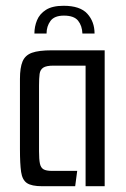

<svg xmlns="http://www.w3.org/2000/svg" viewBox="-20 -644 436 664"><path d="M200 -624Q257 -624 282 -596.5Q307 -569 307 -528H265Q264 -555 250 -572.5Q236 -590 201 -590Q168 -590 154.5 -571.5Q141 -553 141 -528H99Q99 -552 108 -574Q117 -596 139 -610Q161 -624 200 -624ZM126 0Q89 0 73 -11Q57 -22 53 -49.5Q49 -77 49 -128V-371Q49 -410 58 -431.5Q67 -453 90.5 -461.5Q114 -470 159 -470H342V0H276V-417H165Q140 -417 129.5 -410Q119 -403 117 -388.5Q115 -374 115 -348V-121Q115 -93 118 -78.5Q121 -64 130.5 -58.5Q140 -53 160 -53H247L240 0Z"/></svg>

Font: Smooch Sans Thin Medium
Style: Regular
Weight: 500
Version: Version 1.010